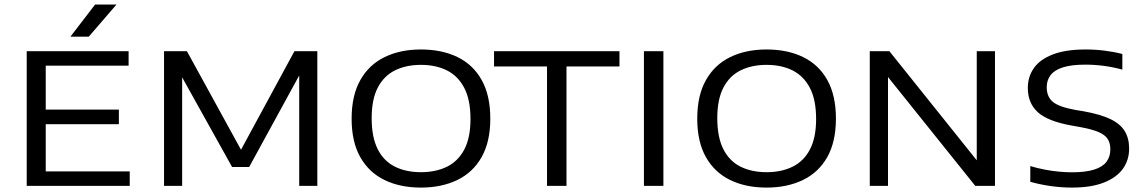

<svg xmlns="http://www.w3.org/2000/svg" viewBox="-20 -821 5054 848"><path d="M98 0V-595H548V-531H182V-64H553V0ZM141 -272.5V-337H505V-272.5ZM291 -659 400 -801H494.5L372 -659Z M704.5 0V-595H805.5L1053 -144H1036L1280.5 -595H1381.5V0H1301.5V-527H1323L1080.5 -83.5H1005L758 -527H784.5V0Z M1839 7.5Q1747 7.5 1678.2 -26Q1609.5 -59.5 1571.2 -127Q1533 -194.5 1533 -297Q1533 -399.5 1571.5 -467.5Q1610 -535.5 1679 -569Q1748 -602.5 1839 -602.5Q1931.5 -602.5 2000.5 -569Q2069.5 -535.5 2107.5 -467.5Q2145.5 -399.5 2145.5 -297Q2145.5 -195 2107.2 -127.2Q2069 -59.5 1999.8 -26Q1930.5 7.5 1839 7.5ZM1839 -60.5Q1905 -60.5 1954.2 -84.8Q2003.5 -109 2030.8 -161Q2058 -213 2058 -295.5Q2058 -380 2030.5 -432.8Q2003 -485.5 1954 -510Q1905 -534.5 1839 -534.5Q1773.5 -534.5 1724.5 -510.2Q1675.5 -486 1648.5 -434Q1621.5 -382 1621.5 -299.5Q1621.5 -215 1648.2 -162.2Q1675 -109.5 1724 -85Q1773 -60.5 1839 -60.5Z M2396 0V-527.5H2162V-595H2716V-527.5H2482V0Z M2824 0V-595H2910V0Z M3365.5 7.5Q3273.5 7.5 3204.8 -26Q3136 -59.5 3097.8 -127Q3059.5 -194.5 3059.5 -297Q3059.5 -399.5 3098 -467.5Q3136.5 -535.5 3205.5 -569Q3274.5 -602.5 3365.5 -602.5Q3458 -602.5 3527 -569Q3596 -535.5 3634 -467.5Q3672 -399.5 3672 -297Q3672 -195 3633.8 -127.2Q3595.5 -59.5 3526.2 -26Q3457 7.5 3365.5 7.5ZM3365.5 -60.5Q3431.5 -60.5 3480.8 -84.8Q3530 -109 3557.2 -161Q3584.5 -213 3584.5 -295.5Q3584.5 -380 3557 -432.8Q3529.5 -485.5 3480.5 -510Q3431.5 -534.5 3365.5 -534.5Q3300 -534.5 3251 -510.2Q3202 -486 3175 -434Q3148 -382 3148 -299.5Q3148 -215 3174.8 -162.2Q3201.5 -109.5 3250.5 -85Q3299.5 -60.5 3365.5 -60.5Z M3821.5 0V-595H3908L4310 -93H4294V-595H4374.5V0H4287.5L3885 -502H3902V0Z M4714.5 7.5Q4668 7.5 4620.5 0.8Q4573 -6 4530.5 -18V-87.5Q4562 -78 4594.8 -71.8Q4627.5 -65.5 4658 -62.8Q4688.5 -60 4714 -60Q4774.5 -60 4812 -71.8Q4849.5 -83.5 4866.8 -106.2Q4884 -129 4884 -161.5Q4884 -189.5 4871.8 -208Q4859.5 -226.5 4829.5 -238.8Q4799.5 -251 4747 -260.5L4713 -266.5Q4607 -285.5 4563.2 -325.8Q4519.5 -366 4519.5 -432.5Q4519.5 -482 4546.2 -520.2Q4573 -558.5 4629.8 -580.5Q4686.5 -602.5 4775 -602.5Q4818 -602.5 4859.5 -597.2Q4901 -592 4937 -582.5V-513.5Q4897 -524.5 4856 -530Q4815 -535.5 4773.5 -535.5Q4712 -535.5 4674.5 -523.5Q4637 -511.5 4620 -489Q4603 -466.5 4603 -436Q4603 -394 4630 -371.2Q4657 -348.5 4732 -335L4766 -329.5Q4841 -316 4884.8 -294.8Q4928.5 -273.5 4947.8 -241.5Q4967 -209.5 4967 -165Q4967 -113.5 4939 -75Q4911 -36.5 4855 -14.5Q4799 7.5 4714.5 7.5Z"/></svg>

Font: Encode Sans SC Expanded
Style: Regular
Weight: 400
Width: 7
Designer: Multiple Designers
Foundry: Impallari Type
Version: Version 3.002